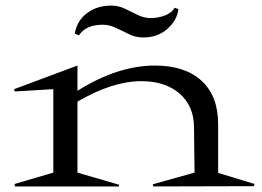

<svg xmlns="http://www.w3.org/2000/svg" viewBox="-20 -671 942 691"><path d="M33.2 -341.8 30.8 -350.1 258.8 -435.1V-344.2Q403.8 -435.1 537.1 -435.1Q645.5 -435.1 705.3 -380.4Q765.1 -325.7 765.1 -224.1V-48.8L896 -8.8L894 -1L532.2 0L529.8 -7.8L680.2 -49.8L678.2 -212.9Q677.7 -290 626 -334.5Q574.2 -378.9 488.8 -378.9Q384.3 -378.9 258.8 -305.2V-49.8L409.2 -5.9L407.2 0H34.2L32.2 -8.8L171.9 -49.8V-350.1ZM249 -549.8Q257.3 -597.2 293.5 -624Q329.6 -650.9 379.9 -650.9Q406.7 -650.9 429.9 -639.6Q453.1 -628.4 475.6 -617.2Q498 -606 522.9 -606Q548.8 -606 573.2 -615.2Q597.7 -624.5 608.9 -643.1L622.1 -638.2Q617.2 -597.7 582.3 -566.9Q547.4 -536.1 495.1 -536.1Q469.2 -536.1 445.1 -547.6Q420.9 -559.1 397.5 -570.6Q374 -582 350.1 -582Q289.1 -582 264.2 -543.9Z"/></svg>

Font: Halibut Exp
Style: Regular
Weight: 400
Width: 7
Designer: Matteo Maggi
Foundry: Collletttivo
Version: Version 3.080 | FøM Fix